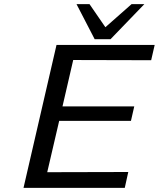

<svg xmlns="http://www.w3.org/2000/svg" viewBox="-20 -911 770 931"><path d="M351 -891H414L491 -779L618 -891H680L516 -721H439ZM94 0 254 -693H730L713 -619L335 -620L283 -395H631L615 -325H267L209 -76L602 -77L585 0Z"/></svg>

Font: Coval
Style: Book Italic
Weight: 350
Foundry: Context Ltd
Version: Version 001.000